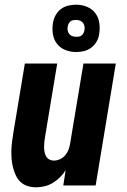

<svg xmlns="http://www.w3.org/2000/svg" viewBox="-20 -791 540 819"><path d="M134 8Q115 8 97.5 2.5Q80 -3 67.5 -15Q55 -27 47.5 -43Q40 -59 35.5 -76.5Q31 -94 29.5 -112.5Q28 -131 28.5 -149.5Q29 -168 31.5 -187Q34 -206 37 -225L86 -520H224L172 -206Q170 -195 169 -184.5Q168 -174 168 -163.5Q168 -153 170 -143Q172 -133 176.5 -124.5Q181 -116 190 -111Q199 -106 210 -106Q223 -106 236 -112Q249 -118 258 -128.5Q267 -139 272 -152Q277 -165 279 -178L336 -520H474L388 0H250L260 -65Q250 -49 236 -35Q222 -21 205.5 -11Q189 -1 170.5 3.5Q152 8 134 8ZM305 -569Q280 -569 258 -578Q236 -587 222.5 -605Q209 -623 205.5 -646.5Q202 -670 206 -694Q209 -711 217.5 -726.5Q226 -742 240 -752.5Q254 -763 271 -767Q288 -771 305 -771Q329 -771 351 -762Q373 -753 386.5 -735Q400 -717 403.5 -693.5Q407 -670 403 -646Q401 -629 392 -613.5Q383 -598 369 -587.5Q355 -577 338 -573Q321 -569 305 -569ZM305 -634Q311 -634 317 -635Q323 -636 328 -640Q333 -644 336 -649.5Q339 -655 340 -661Q342 -670 340.5 -678.5Q339 -687 334 -693.5Q329 -700 321 -703Q313 -706 305 -706Q299 -706 292.5 -705Q286 -704 281 -700Q276 -696 273 -690.5Q270 -685 269 -679Q267 -670 268.5 -661.5Q270 -653 275 -646.5Q280 -640 288 -637Q296 -634 305 -634Z"/></svg>

Font: Iosevka SS04 Heavy
Style: Italic
Weight: 900
Italic angle: -9°
Monospace: yes
Designer: Belleve Invis
Foundry: Belleve Invis
Version: Version 19.0.0; ttfautohint (v1.8.4)